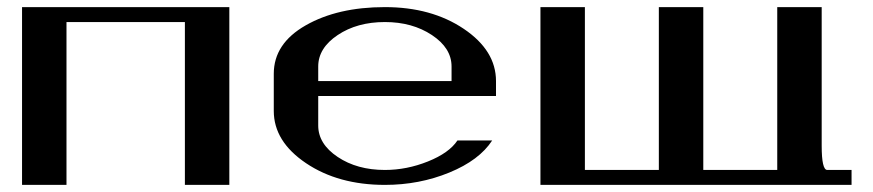

<svg xmlns="http://www.w3.org/2000/svg" viewBox="-20 -520 2456 540"><path d="M625 -500V0H500V-458H167V0H42V-500Z M1375 -250H875V-167Q875 -115.2 929.7 -78.6Q984.4 -42 1062.5 -42Q1124 -42 1183.6 -65.9Q1243.2 -89.8 1266.6 -125H1364.3Q1328.1 -69.3 1243.7 -34.7Q1159.2 0 1062.5 0Q931.6 0 840.8 -61Q750 -122.1 750 -208V-312.5Q750 -397.5 839.8 -448.7Q929.7 -500 1062.5 -500Q1193.4 -500 1284.2 -439Q1375 -377.9 1375 -292ZM875 -292H1250V-333Q1250 -384.8 1194.8 -421.4Q1139.6 -458 1062.5 -458Q984.4 -458 929.7 -421.4Q875 -384.8 875 -333Z M2291 -500V-110.4Q2291 -42 2306.6 -42Q2306.6 -42 2375 -42Q2375 -42 2375 0H1500V-500H1625V-42H1833V-500Q1833 -500 1958 -500V-42Q1958 -42 2166 -42V-500Q2166 -500 2291 -500Z"/></svg>

Font: okolaks
Style: Bold
Weight: 600
Width: 8
Version: Version 000.6.0